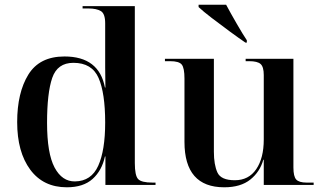

<svg xmlns="http://www.w3.org/2000/svg" viewBox="-20 -786 1378 816"><path d="M264 10Q334 10 373.5 -25.5Q413 -61 426 -121H428V0H641V-10H628Q581 -10 567 -25Q553 -40 553 -93V-760H331V-750H356Q390 -750 408.5 -739Q427 -728 427 -687V-576Q427 -553 427 -499.5Q427 -446 428 -414H426Q401 -546 254 -546Q148 -546 100.5 -469Q53 -392 53 -267Q53 -140 108.5 -65Q164 10 264 10ZM299 -15Q244 -14 212 -74Q180 -134 180 -264Q180 -391 202 -455Q224 -519 292 -519Q371 -519 399 -454.5Q427 -390 427 -265Q427 -147 397.5 -81.5Q368 -16 299 -15Z M933 10Q1003 10 1044 -23Q1085 -56 1099 -107H1101V0H1313V-10H1283Q1251 -10 1239 -23Q1227 -36 1227 -74V-536H1024V-526H1039Q1074 -526 1087.5 -514Q1101 -502 1101 -467V-193Q1101 -114 1069 -67Q1037 -20 978 -20Q919 -20 904 -53Q889 -86 889 -141V-536H681V-526H703Q741 -526 752.5 -511.5Q764 -497 764 -452V-183Q764 10 933 10ZM1023 -605H1029V-615Q1014 -637 986.5 -684.5Q959 -732 941 -766H824V-756Q843 -738 879.5 -710Q916 -682 955.5 -653Q995 -624 1023 -605Z"/></svg>

Font: Noto Serif Display Semi
Style: Regular
Weight: 600
Designer: Monotype Design Team
Foundry: Monotype Imaging Inc.
Version: Version 1.900